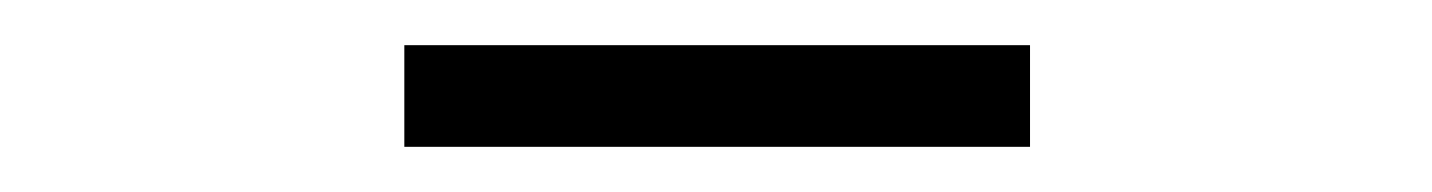

<svg xmlns="http://www.w3.org/2000/svg" viewBox="-20 -735 634 85"><path d="M159 -670H436V-715H159Z"/></svg>

Font: Source Han Sans SC Light
Style: Regular
Weight: 300
Designer: Ryoko NISHIZUKA (kana & ideographs); Paul D. Hunt (Latin, Greek & Cyrillic); Wenlong ZHANG (bopomofo); Sandoll Communica
Foundry: Adobe Systems Incorporated
Version: Version 1.004;PS 1.004;hotconv 1.0.82;makeotf.lib2.5.63406